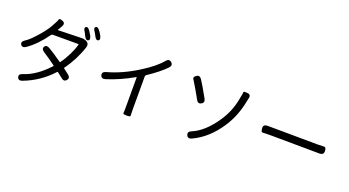

<svg xmlns="http://www.w3.org/2000/svg" viewBox="-59 -1521 4119 2268"><g transform="rotate(20 2000.0 -387.5)"><path d="M254 57Q205 76 192 37Q178 -2 229 -18Q385 -65 538 -231Q541 -235 537 -238Q434 -313 379 -347Q336 -375 355 -407Q375 -440 420 -414Q477 -381 590 -302Q594 -299 597 -303Q642 -364 679 -440Q715 -513 729 -571Q730 -576 725 -576H405Q392 -576 384 -565Q276 -414 159 -334Q116 -305 94 -338Q73 -371 117 -399Q176 -435 268 -544Q337 -625 369 -688Q381 -712 394 -735Q405 -754 408.5 -770.5Q412 -787 456 -770Q499 -753 472 -706L441 -652Q439 -648 444 -648L740 -656Q775 -657 805 -639Q841 -617 826 -571Q770 -400 664 -256Q661 -252 665 -249L731 -198Q773 -167 744 -132Q715 -97 676 -132Q666 -141 612 -182Q607 -186 603 -181Q457 -20 254 57ZM932 -698Q906 -685 882 -732Q866 -765 857 -777Q826 -818 849 -835Q871 -851 902 -809Q924 -778 934 -758Q958 -711 932 -698ZM820 -657Q794 -644 770 -690Q750 -731 747 -736Q716 -778 739 -794Q762 -811 792 -768Q810 -741 823 -717Q846 -670 820 -657Z M1550 23Q1502 23 1504.5 8Q1507 -7 1507 -76V-441Q1507 -446 1503 -444Q1335 -348 1169 -296Q1119 -281 1107 -322Q1095 -363 1145 -377Q1333 -428 1523 -548Q1685 -649 1761 -741Q1794 -781 1828 -751Q1862 -720 1826 -682Q1748 -601 1604 -505Q1593 -498 1593 -485V-76Q1593 1 1595 11.5Q1597 22 1550 23Z M2368 14Q2320 36 2303 -4Q2285 -45 2333 -64Q2486 -127 2617 -323Q2709 -460 2737 -623Q2742 -649 2747 -675Q2752 -700 2751.5 -710.5Q2751 -721 2800 -716Q2849 -712 2835 -659Q2830 -638 2825 -613Q2788 -427 2693 -281Q2558 -74 2368 14ZM2330 -414Q2290 -393 2267 -440Q2260 -455 2207 -546Q2156 -634 2142 -654Q2128 -674 2164 -699Q2200 -724 2229 -680Q2262 -632 2346 -481Q2371 -435 2330 -414Z M3105 -384Q3102 -433 3155 -433L3789 -428Q3842 -428 3867.5 -430.5Q3893 -433 3895 -384Q3897 -335 3844 -335L3241 -340Q3154 -340 3130.5 -337.5Q3107 -335 3105 -384Z"/></g></svg>

Font: Resource Han Rounded HK
Style: Regular
Weight: 400
Designer: Cyano Hao (round all glyphs); Ryoko NISHIZUKA  (kana, bopomofo & ideographs); Paul D. Hunt (Latin, Greek & Cyrillic); Sa
Foundry: Cyano Hao
Version: 0.990